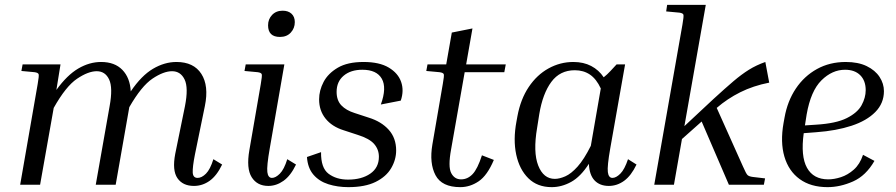

<svg xmlns="http://www.w3.org/2000/svg" viewBox="-20 -760 3685 790"><path d="M894 -83Q872 -37 842.5 -16Q813 5 778 5Q732 5 710 -27Q688 -59 701 -127L741 -323Q756 -399 739.5 -433Q723 -467 688 -467Q653 -467 607.5 -436.5Q562 -406 512 -319L456 0H374L431 -323Q445 -399 429 -433Q413 -467 378 -467Q343 -467 297 -436Q251 -405 201 -316L145 0H63L135 -414Q141 -448 139 -454.5Q137 -461 122 -463L68 -468L73 -495H229L212 -390Q256 -451 302 -478Q348 -505 396 -505Q452 -505 483.5 -472.5Q515 -440 518 -384Q562 -449 609.5 -477Q657 -505 706 -505Q777 -505 808.5 -456Q840 -407 823 -324L782 -124Q772 -73 773 -50.5Q774 -28 793 -28Q810 -28 827.5 -45.5Q845 -63 858 -105Z M1132 -608Q1083 -608 1083 -656Q1083 -681 1099.5 -698.5Q1116 -716 1143 -716Q1166 -716 1179.5 -703.5Q1193 -691 1193 -669Q1193 -644 1176.5 -626Q1160 -608 1132 -608ZM986 -468 991 -495H1150L1090 -150Q1077 -76 1080 -52Q1083 -28 1099 -28Q1114 -28 1131.5 -45.5Q1149 -63 1162 -105L1198 -83Q1176 -37 1146.5 -16Q1117 5 1084 5Q1038 5 1015.5 -31Q993 -67 1006 -142L1053 -414Q1059 -448 1057 -454.5Q1055 -461 1040 -463Z M1413 10Q1369 10 1331 -2Q1293 -14 1269.5 -41.5Q1246 -69 1243 -114L1301 -134Q1300 -69 1332 -45Q1364 -21 1412 -21Q1468 -21 1503.5 -45.5Q1539 -70 1539 -115Q1539 -145 1519.5 -167.5Q1500 -190 1452 -205L1394 -224Q1346 -239 1319.5 -272Q1293 -305 1293 -351Q1293 -388 1311.5 -423Q1330 -458 1370 -481.5Q1410 -505 1476 -505Q1541 -505 1579.5 -482Q1618 -459 1630.5 -423Q1643 -387 1629 -346L1547 -330Q1572 -399 1551 -436Q1530 -473 1471 -473Q1423 -473 1394 -448.5Q1365 -424 1365 -382Q1365 -347 1384.5 -326.5Q1404 -306 1439 -295L1497 -276Q1549 -260 1579.5 -226Q1610 -192 1610 -141Q1610 -103 1589.5 -68Q1569 -33 1525.5 -11.5Q1482 10 1413 10Z M2012 -102Q1985 -38 1949.5 -14Q1914 10 1874 10Q1798 10 1772 -39Q1746 -88 1759 -165L1802 -415Q1808 -448 1806 -454.5Q1804 -461 1788 -463L1734 -468L1739 -495H1816L1839 -626L1924 -643L1898 -495H2061L2055 -463H1892L1836 -145Q1823 -74 1836.5 -48Q1850 -22 1877 -22Q1904 -22 1924.5 -43.5Q1945 -65 1963 -121Z M2485 5Q2448 5 2426.5 -17.5Q2405 -40 2403 -86Q2369 -33 2330 -11.5Q2291 10 2250 10Q2191 10 2154 -26.5Q2117 -63 2104 -124Q2091 -185 2105 -260L2109 -282Q2122 -352 2155.5 -402Q2189 -452 2237 -478.5Q2285 -505 2339 -505Q2381 -505 2412.5 -488.5Q2444 -472 2464 -442Q2478 -453 2491 -467Q2504 -481 2517 -495H2552L2491 -150Q2478 -76 2481 -52Q2484 -28 2500 -28Q2515 -28 2532.5 -45.5Q2550 -63 2564 -105L2599 -83Q2577 -37 2548 -16Q2519 5 2485 5ZM2190 -234Q2173 -134 2194.5 -79Q2216 -24 2263 -24Q2282 -24 2306 -34.5Q2330 -45 2356.5 -74.5Q2383 -104 2411 -160L2452 -396Q2434 -435 2407.5 -453Q2381 -471 2345 -471Q2284 -471 2248.5 -423Q2213 -375 2199 -291Z M2979 0 2867 -260 2786 -188 2753 0H2672L2788 -659Q2794 -693 2792 -699.5Q2790 -706 2775 -708L2721 -713L2725 -740H2884L2796 -241L2916 -353Q2964 -397 2997.5 -425.5Q3031 -454 3061.5 -473Q3092 -492 3129 -505L3145 -420Q3079 -407 3026 -380.5Q2973 -354 2929 -316L3037 -75Q3050 -45 3056 -39.5Q3062 -34 3077 -32L3128 -26L3123 0Z M3578 -98Q3543 -37 3490 -13.5Q3437 10 3385 10Q3316 10 3270.5 -23Q3225 -56 3207.5 -115.5Q3190 -175 3204 -254L3208 -276Q3220 -344 3254.5 -395.5Q3289 -447 3341.5 -476Q3394 -505 3460 -505Q3511 -505 3546 -488Q3581 -471 3599 -443.5Q3617 -416 3617 -385Q3617 -335 3581.5 -299Q3546 -263 3483.5 -242.5Q3421 -222 3339 -216L3287 -212Q3274 -117 3300.5 -69.5Q3327 -22 3388 -22Q3412 -22 3440 -31Q3468 -40 3493 -62Q3518 -84 3531 -123ZM3299 -289 3292 -244 3338 -247Q3420 -252 3464 -274Q3508 -296 3525 -327Q3542 -358 3542 -389Q3542 -428 3519.5 -450.5Q3497 -473 3457 -473Q3404 -473 3360 -429.5Q3316 -386 3299 -289Z"/></svg>

Font: Inria Serif
Style: Italic
Weight: 400
Italic angle: -10°
Designer: Black Foundry Team
Foundry: Black Foundry
Version: Version 1.000; ttfautohint (v1.8.3)